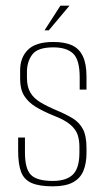

<svg xmlns="http://www.w3.org/2000/svg" viewBox="-20 -651 371 677"><path d="M166 6Q119 6 92 -5.5Q65 -17 54.5 -44.5Q44 -72 44 -119V-166H68V-113Q68 -55 89.5 -34Q111 -13 166 -13Q214 -13 237 -35.5Q260 -58 260 -113V-134Q260 -156 254 -175Q248 -194 228.5 -211Q209 -228 170 -243Q133 -258 106.5 -274Q80 -290 65.5 -313Q51 -336 51 -372V-403Q51 -448 78.5 -475.5Q106 -503 168 -503Q208 -503 233.5 -491.5Q259 -480 272 -453Q285 -426 285 -381V-335H261V-378Q261 -440 238 -462Q215 -484 168 -484Q113 -484 94 -459Q75 -434 75 -397V-377Q75 -346 86.5 -325.5Q98 -305 122 -290.5Q146 -276 184 -260Q215 -247 237.5 -233Q260 -219 272.5 -195.5Q285 -172 285 -129V-112Q285 -75 274 -48.5Q263 -22 237 -8Q211 6 166 6ZM137 -544 193 -631H225L152 -544Z"/></svg>

Font: Alumni Sans Thin Thin
Style: Regular
Weight: 250
Version: Version 1.018